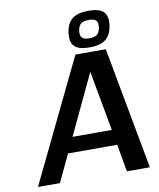

<svg xmlns="http://www.w3.org/2000/svg" viewBox="-99 -1008 899 1085"><g transform="rotate(-10 351.0 -465.5)"><path d="M540 0 512.2 -157.2H230L155.8 0H29.8L368.2 -700.2H542.5L671.9 0ZM434.1 -589.8 271.5 -245.1H496.6ZM483.9 -931.2Q545.4 -931.2 569.6 -906.7Q593.8 -882.3 586.4 -829.1Q578.6 -774.9 547.4 -750.5Q516.1 -726.1 454.1 -726.1Q392.6 -726.1 368.2 -750.7Q343.8 -775.4 351.6 -829.1Q358.9 -882.3 390.4 -906.7Q421.9 -931.2 483.9 -931.2ZM462.4 -776.9Q492.7 -776.9 507.1 -788.8Q521.5 -800.8 525.4 -829.1Q529.3 -856.4 517.8 -868.2Q506.3 -879.9 476.6 -879.9Q445.8 -879.9 431.2 -868.4Q416.5 -856.9 412.6 -829.1Q408.7 -801.3 420.2 -789.1Q431.6 -776.9 462.4 -776.9Z"/></g></svg>

Font: Fivo Sans Med
Style: Regular
Weight: 450
Designer: Alexander Slobzheninov
Foundry: Alexander Slobzheninov
Version: 1.0